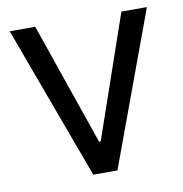

<svg xmlns="http://www.w3.org/2000/svg" viewBox="-67 -609 643 673"><g transform="rotate(-10 255.0 -273.0)"><path d="M499 -545.9 297.9 0H211.9L10.7 -545.9H101.6L252 -110.4H257.8L408.2 -545.9Z"/></g></svg>

Font: Inter Tight
Style: Regular
Weight: 400
Designer: Rasmus Andersson
Foundry: rsms
Version: Version 3.002